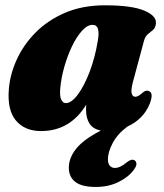

<svg xmlns="http://www.w3.org/2000/svg" viewBox="-20 -494 635 742"><path d="M494 -178.5Q485.5 -147 488.8 -133.5Q492 -120 503 -120Q514.5 -120 532.5 -137Q544.5 -146.5 554 -142.5Q575.5 -136.5 558.5 -92.5Q534 -33 472.5 -5Q434 23.5 415.5 58.8Q397 94 397 121.5Q397 139 404.8 147Q412.5 155 423.5 155Q444.5 155 469 134Q477.5 127.5 484.2 124.8Q491 122 498 124.5Q505 127 507 136.8Q509 146.5 497 162.5Q476.5 190.5 437.8 209.5Q399 228.5 350.5 228.5Q296 228.5 271 209Q246 189.5 246 154Q246 116 274.8 80.2Q303.5 44.5 370 10.5Q340 5 326.2 -16Q312.5 -37 312.5 -70Q312.5 -79 313 -89Q250.5 12.5 138.5 12.5Q76.5 12.5 42.2 -27.5Q8 -67.5 14 -147Q18 -204.5 44 -262.2Q70 -320 117 -367.8Q164 -415.5 231.2 -444.5Q298.5 -473.5 385.5 -473.5Q489 -473.5 537.5 -453Q586 -432.5 582.5 -403Q580.5 -386 571.2 -378.2Q562 -370.5 551.8 -362.2Q541.5 -354 536.5 -336.5ZM213 -154Q210 -121 217 -108.2Q224 -95.5 234 -95.5Q256 -95.5 280.5 -128.2Q305 -161 326 -215.5Q347 -270 358 -336.5Q369 -398 338 -398Q317.5 -398 296.8 -375Q276 -352 258.2 -315Q240.5 -278 228.5 -235.5Q216.5 -193 213 -154Z"/></svg>

Font: Fraunces 72pt Soft Black
Style: Italic
Weight: 900
Italic angle: -16°
Version: Version 1.000;[b76b70a41]